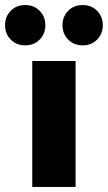

<svg xmlns="http://www.w3.org/2000/svg" viewBox="-70 -742 428 762"><path d="M58 0V-500H230V0ZM30 -562Q-5 -562 -27.5 -585Q-50 -608 -50 -642Q-50 -676 -27.5 -699Q-5 -722 30 -722Q65 -722 87.5 -699Q110 -676 110 -642Q110 -608 87.5 -585Q65 -562 30 -562ZM258 -562Q223 -562 200.5 -585Q178 -608 178 -642Q178 -676 200.5 -699Q223 -722 258 -722Q293 -722 315.5 -699Q338 -676 338 -642Q338 -608 315.5 -585Q293 -562 258 -562Z"/></svg>

Font: Mada Black
Style: Regular
Weight: 900
Designer: Khaled Hosny
Version: Version 1.5